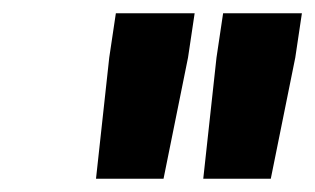

<svg xmlns="http://www.w3.org/2000/svg" viewBox="-20 -771 476 290"><path d="M125 -501 145 -684 155 -751H274L264 -684L227 -501ZM287 -501 307 -684 317 -751H436L426 -684L389 -501Z"/></svg>

Font: Exo Thin SemiBold
Style: Italic
Weight: 600
Italic angle: -9°
Version: Version 2.000